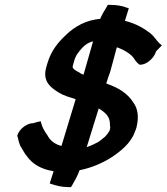

<svg xmlns="http://www.w3.org/2000/svg" viewBox="-20 -704 681 784"><path d="M50 -148 52 -146C54 -134 58 -121 62 -110C71 -97 78 -79 93 -62C113 -35 149 -12 199 -5L183 45L192 48C209 54 233 60 259 60H270L276 50C286 33 297 13 305 -9C351 -18 397 -37 436 -62C472 -86 514 -119 530 -164C533 -170 536 -179 538 -186V-187C548 -229 542 -262 524 -286C501 -323 463 -346 414 -363C418 -377 424 -395 430 -411C440 -445 447 -476 457 -511C489 -500 514 -483 526 -467C531 -458 539 -448 549 -440H554C581 -440 611 -470 617 -494L641 -519L632 -526C620 -537 611 -554 594 -568C570 -587 535 -608 490 -619L506 -670L497 -673C479 -680 457 -684 431 -684H420L414 -673C406 -660 397 -646 389 -627C333 -622 287 -598 249 -561C216 -530 189 -497 174 -447C172 -439 169 -432 167 -422C155 -368 191 -344 220 -326C241 -313 264 -307 289 -299L231 -108C203 -115 184 -131 174 -151C162 -168 153 -183 149 -199L146 -209L133 -206C128 -205 123 -203 116 -201C94 -202 59 -180 51 -151ZM277 -434 283 -456C290 -480 302 -493 317 -510C329 -522 341 -531 360 -535C348 -495 338 -456 326 -416L321 -399C317 -401 307 -404 304 -408C287 -416 274 -425 277 -434ZM334 -103 383 -261C410 -245 430 -228 429 -194V-193C430 -188 431 -182 428 -173L427 -170C424 -164 416 -153 408 -145C396 -136 387 -127 377 -122C364 -115 351 -109 334 -103Z"/></svg>

Font: SolarCharger
Style: 952
Weight: 900
Designer: Mew Too
Foundry: Cannot Into Space Fonts/KineticPlasma Fonts
Version: Version 1.100